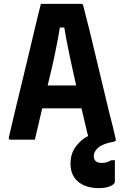

<svg xmlns="http://www.w3.org/2000/svg" viewBox="-20 -721 640 991"><path d="M147 -280H316Q332 -280 347.5 -280Q363 -280 377 -280L412 -289L426 -226L440 -162H156Q153 -162 150.5 -163.5Q148 -165 146.5 -167.5Q145 -170 145 -173ZM160 0Q129 0 97.5 0Q66 0 34 0Q31 0 28.5 -1.5Q26 -3 25.5 -5.5Q25 -8 26 -13Q31 -36 41 -78Q51 -120 64 -174.5Q77 -229 92 -290Q107 -351 121.5 -412.5Q136 -474 149.5 -530.5Q163 -587 173.5 -631Q184 -675 191 -701Q248 -701 299.5 -701Q351 -701 399 -701Q403 -701 405 -699.5Q407 -698 408.5 -696Q410 -694 410 -690Q425 -634 440.5 -570.5Q456 -507 472.5 -437.5Q489 -368 507 -293.5Q525 -219 544 -139Q553 -106 561.5 -71Q570 -36 578 0Q546 0 515 0Q484 0 455 0Q449 0 444.5 -2Q440 -4 437.5 -11Q435 -18 431 -33Q411 -119 394 -190.5Q377 -262 364 -320.5Q351 -379 340.5 -428Q330 -477 322 -520Q314 -563 308 -602L338 -579H263L293 -602Q287 -563 279 -520.5Q271 -478 260.5 -428.5Q250 -379 235 -317.5Q220 -256 201.5 -177.5Q183 -99 160 0ZM516 -41Q529 -41 542.5 -32.5Q556 -24 578 0Q578 3 576 6Q574 9 565 11Q513 20 488.5 40Q464 60 464 85Q464 103 475 111.5Q486 120 506 120Q520 120 531.5 116.5Q543 113 554 106H573Q573 115 573 126.5Q573 138 573 158Q573 178 573 215Q573 230 549 240Q525 250 491 250Q423 250 383.5 217Q344 184 344 124Q344 72 371 35.5Q398 -1 437.5 -20.5Q477 -40 516 -41Z"/></svg>

Font: RecMonoLinear Nerd Font Mono
Style: Bold
Weight: 700
Monospace: yes
Version: Version 1.085; ttfautohint (v1.8.4.7-5d5b);Nerd Fonts 3.2.1